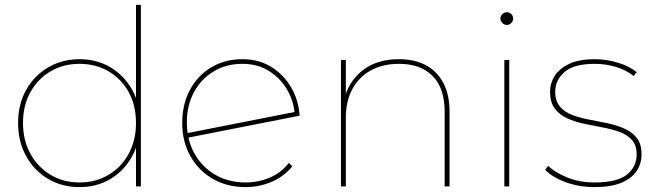

<svg xmlns="http://www.w3.org/2000/svg" viewBox="-20 -762 2680 785"><path d="M305 3Q234 3 177 -30.5Q120 -64 87 -123.5Q54 -183 54 -259Q54 -336 87 -394.5Q120 -453 177 -486.5Q234 -520 305 -520Q376 -520 432 -486.5Q488 -453 520.5 -394.5Q553 -336 553 -259Q553 -183 520.5 -123.5Q488 -64 432 -30.5Q376 3 305 3ZM305 -16Q371 -16 423.5 -47Q476 -78 506 -133Q536 -188 536 -259Q536 -331 506 -385.5Q476 -440 423.5 -470.5Q371 -501 305 -501Q239 -501 187 -470.5Q135 -440 104.5 -385.5Q74 -331 74 -259Q74 -188 104.5 -133Q135 -78 187 -47Q239 -16 305 -16ZM536 0V-190L546 -260L536 -330V-742H556V0Z M984 3Q909 3 850.5 -30.5Q792 -64 758.5 -123.5Q725 -183 725 -259Q725 -336 756.5 -394.5Q788 -453 843.5 -486.5Q899 -520 971 -520Q1038 -520 1089 -488.5Q1140 -457 1170.5 -404.5Q1201 -352 1205 -289L743 -198L737 -216L1194 -306L1185 -292Q1182 -346 1155 -393.5Q1128 -441 1081 -471Q1034 -501 971 -501Q905 -501 853.5 -470Q802 -439 773 -385Q744 -331 744 -262Q744 -190 775 -134.5Q806 -79 860 -47.5Q914 -16 984 -16Q1037 -16 1083.5 -36Q1130 -56 1161 -96L1175 -82Q1141 -40 1090.5 -18.5Q1040 3 984 3Z M1374 0V-517H1394V-370L1392 -373Q1415 -441 1471 -480.5Q1527 -520 1611 -520Q1675 -520 1721 -495.5Q1767 -471 1792.5 -423Q1818 -375 1818 -305V0H1798V-305Q1798 -401 1749 -451Q1700 -501 1612 -501Q1544 -501 1495 -473.5Q1446 -446 1420 -396.5Q1394 -347 1394 -281V0Z M2042 0V-517H2062V0ZM2052 -660Q2042 -660 2034 -668Q2026 -676 2026 -686Q2026 -697 2034 -704.5Q2042 -712 2052 -712Q2063 -712 2070.5 -704.5Q2078 -697 2078 -686Q2078 -676 2070.5 -668Q2063 -660 2052 -660Z M2411 3Q2348 3 2293 -17Q2238 -37 2209 -68L2221 -84Q2249 -57 2299 -36.5Q2349 -16 2411 -16Q2503 -16 2543 -48Q2583 -80 2583 -131Q2583 -168 2564 -189.5Q2545 -211 2513.5 -222.5Q2482 -234 2444 -241Q2406 -248 2368 -256Q2330 -264 2298.5 -278.5Q2267 -293 2248 -318.5Q2229 -344 2229 -387Q2229 -422 2248 -452Q2267 -482 2307.5 -501Q2348 -520 2412 -520Q2460 -520 2507 -505.5Q2554 -491 2583 -467L2571 -451Q2540 -476 2498 -488.5Q2456 -501 2412 -501Q2327 -501 2288.5 -468Q2250 -435 2250 -387Q2250 -349 2269 -326.5Q2288 -304 2319.5 -292Q2351 -280 2389 -273Q2427 -266 2464.5 -258Q2502 -250 2533.5 -236Q2565 -222 2584 -197.5Q2603 -173 2603 -131Q2603 -92 2582 -61.5Q2561 -31 2518.5 -14Q2476 3 2411 3Z"/></svg>

Font: Montserrat Alternates Thin
Style: Regular
Weight: 100
Designer: Julieta Ulanovsky
Foundry: Julieta Ulanovsky
Version: Version 9.000